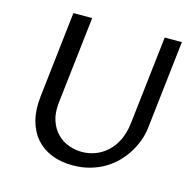

<svg xmlns="http://www.w3.org/2000/svg" viewBox="-105 -825 967 945"><g transform="rotate(15 378.0 -352.5)"><path d="M250.5 -715.3 199.7 -271Q193.8 -217.8 207 -179Q220.2 -140.1 245.4 -115Q270.5 -89.8 303.7 -77.9Q336.9 -65.9 371.6 -65.9Q406.7 -65.9 439.7 -78.4Q472.7 -90.8 499.5 -115.5Q526.4 -140.1 544.4 -177Q562.5 -213.9 568.4 -263.2L620.1 -715.3H707.5L656.2 -264.2Q652.8 -233.4 641.6 -201.4Q630.4 -169.4 611.8 -138.9Q593.3 -108.4 567.1 -81.3Q541 -54.2 507.6 -33.9Q474.1 -13.7 433.1 -2Q392.1 9.8 344.2 9.8Q284.2 9.8 236.3 -9.5Q188.5 -28.8 156.7 -65.4Q125 -102.1 111.1 -155.3Q97.2 -208.5 105 -276.4L154.8 -715.3Z"/></g></svg>

Font: Proza Libre
Style: Italic
Weight: 400
Designer: Jasper de Waard
Foundry: Jasper de Waard
Version: Version 1.000; ttfautohint (v1.4.1.8-43bc)